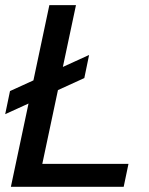

<svg xmlns="http://www.w3.org/2000/svg" viewBox="-25 -723 576 743"><path d="M17.1 0 166 -703.1H269L138.7 -88.9H472.2L453.6 0ZM-4.9 -281.2 13.7 -370.6 319.8 -510.3 301.3 -420.9Z"/></svg>

Font: Schibsted Grotesk Medium
Style: Italic
Weight: 500
Italic angle: -12°
Designer: Bakken & Baeck AS, Henrik Kongsvoll
Foundry: Schibsted ASA
Version: Version 1.100;gftools[0.9.25]